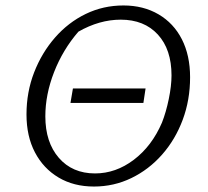

<svg xmlns="http://www.w3.org/2000/svg" viewBox="-20 -675 761 703"><path d="M324 8Q250 8 194.5 -25Q139 -58 108 -117Q77 -176 77 -256Q77 -338 105 -410Q133 -482 181.5 -537.5Q230 -593 294 -624Q358 -655 432 -655Q505 -655 560.5 -622.5Q616 -590 646 -531Q676 -472 676 -392Q676 -309 649 -236.5Q622 -164 573.5 -109Q525 -54 461 -23Q397 8 324 8ZM328 -40Q404 -40 470 -90Q536 -140 573 -226Q588 -264 598 -312.5Q608 -361 608 -399Q608 -494 558 -548.5Q508 -603 422 -603Q344 -603 267 -559Q210 -493 178 -411Q146 -329 146 -249Q146 -154 195.5 -97Q245 -40 328 -40ZM238 -298 247 -351H513L505 -298Z"/></svg>

Font: Piazzolla Light
Style: Italic
Weight: 300
Italic angle: -11.3°
Designer: Juan Pablo del Peral
Foundry: Huerta Tipografica
Version: Version 1.330